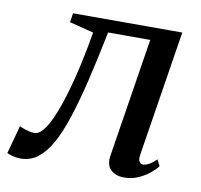

<svg xmlns="http://www.w3.org/2000/svg" viewBox="-98 -601 713 682"><g transform="rotate(10 258.5 -260.5)"><path d="M434.5 -80.5Q431.5 -61 436.8 -53.8Q442 -46.5 449 -46.5Q458.5 -46.5 470.2 -52.5Q482 -58.5 497.5 -73.5L509 -51Q501 -39.5 483.5 -25Q466 -10.5 442.5 0Q419 10.5 391.5 10.5Q360.5 10.5 342.8 -6.8Q325 -24 331 -60L398.5 -487H246.5Q226 -385 206.8 -305.2Q187.5 -225.5 168.2 -167.2Q149 -109 127.5 -71Q106 -33 79.2 -12.5Q52.5 8 17 8Q3.5 8 -12.5 3.8Q-28.5 -0.5 -31.5 -3.5L-4 -104.5Q-1 -103 8.2 -99.5Q17.5 -96 28.8 -93Q40 -90 49.5 -90Q66 -90 80.5 -107.5Q95 -125 107.8 -152.5Q120.5 -180 131.2 -212Q142 -244 150 -273.5Q161 -313 169.8 -352.5Q178.5 -392 184.8 -425Q191 -458 194 -477.5L107 -499.5L112 -532.5H506Z"/></g></svg>

Font: Merriweather 72pt
Style: Italic
Weight: 400
Italic angle: -7.8°
Version: Version 2.101